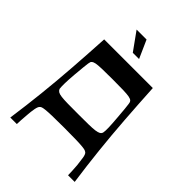

<svg xmlns="http://www.w3.org/2000/svg" viewBox="-247 -989 1105 1105"><g transform="rotate(45 305.5 -436.0)"><path d="M44 0Q60 -113 72 -225.5Q84 -338 92.5 -456Q101 -574 108 -700H504Q511 -574 519.5 -456Q528 -338 540 -225.5Q552 -113 568 0H514Q514 -9 513 -31.5Q512 -54 510 -79Q507 -108 503 -132.5Q499 -157 490 -164Q486 -167 480 -169.5Q474 -172 456 -174Q438 -176 402.5 -177Q367 -178 306 -178Q244 -178 208.5 -177Q173 -176 155.5 -174Q138 -172 131.5 -169.5Q125 -167 122 -164Q113 -157 108.5 -132.5Q104 -108 102 -79Q100 -54 98.5 -31.5Q97 -9 97 0ZM306 -290Q356 -290 389 -290.5Q422 -291 441.5 -293.5Q461 -296 470.5 -301.5Q480 -307 483 -317Q486 -332 485 -361Q484 -390 480 -437Q477 -478 474.5 -501.5Q472 -525 470.5 -536Q469 -547 467 -551Q465 -555 463 -557Q456 -564 440 -567Q424 -570 392.5 -571Q361 -572 306 -572Q251 -572 219 -571Q187 -570 171.5 -567Q156 -564 149 -557Q146 -555 144.5 -551Q143 -547 141 -536Q139 -525 137 -501.5Q135 -478 131 -437Q127 -390 126.5 -361Q126 -332 128 -317Q132 -307 141 -301.5Q150 -296 169.5 -293.5Q189 -291 222 -290.5Q255 -290 306 -290ZM279 -762 200 -872H281L330 -762Z"/></g></svg>

Font: Ojuju SemiBold
Style: Regular
Weight: 600
Designer: Chisaokwu Joboson, Mirko Velimirovic
Foundry: Udi Foundry
Version: Version 1.000